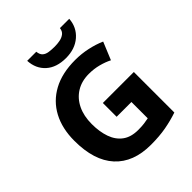

<svg xmlns="http://www.w3.org/2000/svg" viewBox="-258 -1084 1240 1240"><g transform="rotate(-45 362.0 -464.5)"><path d="M361 -401H644V-31Q588 -12 527.5 -1Q467 10 390 10Q230 10 144 -84Q58 -178 58 -358Q58 -470 101.5 -552Q145 -634 228 -679Q311 -724 431 -724Q488 -724 543 -712Q598 -700 643 -680L593 -559Q560 -576 518 -587Q476 -598 430 -598Q364 -598 315.5 -568Q267 -538 240.5 -483.5Q214 -429 214 -355Q214 -285 233 -231Q252 -177 293 -146.5Q334 -116 400 -116Q432 -116 454.5 -119Q477 -122 496 -126V-275H361ZM592 -939Q587 -866 534 -820Q481 -774 398 -774Q312 -774 262 -819Q212 -864 208 -939H291Q294 -911 308.5 -898Q323 -885 347 -881.5Q371 -878 399 -878Q423 -878 446.5 -882.5Q470 -887 487 -900Q504 -913 507 -939Z"/></g></svg>

Font: Noto Sans Duployan
Style: Bold
Weight: 700
Designer: David Corbett
Foundry: David Corbett
Version: Version 3.001